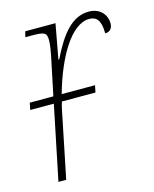

<svg xmlns="http://www.w3.org/2000/svg" viewBox="-89 -606 535 668"><g transform="rotate(-15 178.5 -272.5)"><path d="M9 -267H94L39 0H67L116 -240C118 -249 120 -258 123 -267H244L249 -292H129C164 -417 224 -520 289 -520C315 -520 330 -504 330 -457C348 -457 357 -469 357 -487C357 -515 336 -545 294 -545C233 -545 192 -493 152 -411H149L172 -536H63L58 -516H80C127 -516 135 -512 135 -485C135 -468 131 -446 128 -431L99 -292H14Z"/></g></svg>

Font: Noto Serif SemiCondensed Thin
Style: Italic
Weight: 100
Width: 4
Italic angle: -12°
Designer: Monotype Design Team
Foundry: Monotype Imaging Inc.
Version: Version 2.013